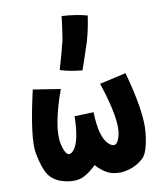

<svg xmlns="http://www.w3.org/2000/svg" viewBox="-100 -991 939 1109"><g transform="rotate(-10 369.5 -436.5)"><path d="M338 -911Q417 -907 487 -888Q474 -801 455 -738Q420 -631 402 -581Q323 -589 273 -606Q297 -686 319 -775Q329 -837 338 -911ZM100 -522 260 -497Q183 -282 204.5 -184.5Q226 -87 267.5 -132.5Q309 -178 311 -328L423 -332Q427 -185 475.5 -140Q524 -95 543 -180.5Q562 -266 489 -487L644 -522Q710 -282 698.5 -166.5Q687 -51 652.5 -18.5Q618 14 569.5 29Q521 44 473 34Q425 24 376 -30Q317 27 272 35.5Q227 44 174.5 27.5Q122 11 96 -28.5Q70 -68 53.5 -157.5Q37 -247 100 -522Z"/></g></svg>

Font: KN Bobohei
Style: Bold
Weight: 700
Designer: Kingnam Type Foundry
Version: Version 1.710;March 18, 2023